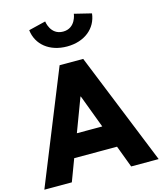

<svg xmlns="http://www.w3.org/2000/svg" viewBox="-269 -1886 1713 2044"><g transform="rotate(-15 588.0 -864.0)"><path d="M746 -1728C746 -1728 729 -1574 588 -1574C447 -1574 430 -1728 430 -1728L242 -1682C260 -1521 394 -1410 588 -1410C782 -1410 916 -1521 934 -1682ZM718 -1238H458L-42 0H261L352 -242H824L915 0H1218ZM728 -491H448L586 -858H590Z"/></g></svg>

Font: Hussar Dziwak
Style: Regular
Weight: 400
Version: Version 1.022